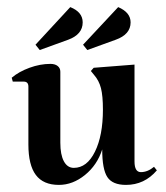

<svg xmlns="http://www.w3.org/2000/svg" viewBox="-20 -512 469 541"><path d="M146 9Q102 9 81 -19Q60 -47 60 -105V-268Q60 -282 47 -282H16L13 -293Q33 -310 63 -321Q93 -332 122 -332Q135 -332 142.5 -326Q150 -320 150 -310V-110Q150 -76 160 -57.5Q170 -39 188 -39Q225 -39 247.5 -84.5Q270 -130 270 -203Q270 -242 264.5 -263.5Q259 -285 245 -301L236 -312L244 -321L359 -330V-57Q359 -27 377 -27Q396 -27 414 -42L422 -32Q387 9 335 9Q297 9 282.5 -13Q268 -35 268 -91Q254 -47 219.5 -19Q185 9 146 9ZM213 -449Q213 -415 172 -400L92 -371L80 -386L178 -492Q213 -478 213 -449ZM348 -449Q348 -415 306 -400L226 -371L214 -386L313 -492Q348 -477 348 -449Z"/></svg>

Font: Katibeh
Style: Regular
Weight: 400
Designer: Arabic design by Kourosh Beigpour, Latin design by Eduardo Tunni, engineering by Lasse Fister
Version: Version 1.000